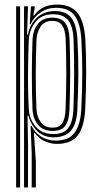

<svg xmlns="http://www.w3.org/2000/svg" viewBox="-20 -628 442 848"><path d="M120 200V49.2L115.2 -71.5H119.8Q134.5 -40.8 162.9 -23.9Q191.2 -7 225.2 -7Q283.8 -7 309.1 -41.1Q334.5 -75.2 338.8 -141.8Q343.2 -227 343.4 -302Q343.5 -377 339.2 -456Q334.8 -525 309.4 -559.2Q284 -593.5 227.8 -593.5Q189 -593.5 159.1 -573.1Q129.2 -552.8 115.2 -521.2H111.2L116.8 -600H133.2V-592.8L127 -559H130.5Q164.2 -607.8 231.5 -607.8Q293.2 -607.8 322.4 -570.8Q351.5 -533.8 356.8 -456Q361 -381.2 360.6 -303.8Q360.2 -226.2 356.2 -142.8Q351.5 -65.5 322.8 -29Q294 7.5 231.5 7.5Q201.5 7.5 175.6 -5Q149.8 -17.5 134 -40.8H129.8L138.5 87.8V200ZM51.2 200V-600H68.8V200ZM86.2 200V-600H103.8L99.5 -475.8L103.5 -475.5Q112 -521.2 143.4 -550.2Q174.8 -579.2 223.2 -579.2Q271.2 -579.2 294.6 -549.6Q318 -520 322 -456Q326.2 -378.5 326 -303.2Q325.8 -228 321.5 -142Q318 -81 294.1 -51.8Q270.2 -22.5 218.8 -21.5Q174.8 -20.8 145.8 -47.9Q116.8 -75 105.8 -117H101.5L103.8 5.8V200ZM215.8 -36Q262.2 -36 281.9 -63Q301.5 -90 304 -141.5Q307 -217 307.5 -293.9Q308 -370.8 304.8 -454.8Q302.2 -512.5 281.1 -538.8Q260 -565 215 -565Q163 -565 136.1 -530.2Q109.2 -495.5 107 -450.2Q100.5 -280.8 106.8 -147.2Q109.5 -103.2 136.9 -69.6Q164.2 -36 215.8 -36ZM213.2 -49.8Q169 -49.8 147.1 -77.6Q125.2 -105.5 123.5 -147Q117.8 -292.2 123.5 -450.2Q125.5 -495.2 147.6 -522.6Q169.8 -550 210.8 -550Q249.2 -550 267.4 -527.1Q285.5 -504.2 287.2 -455.8Q290.2 -376.8 290 -301.4Q289.8 -226 286.8 -142.5Q285 -94.8 268 -72.2Q251 -49.8 213.2 -49.8ZM213.2 -64.2Q241.2 -64.2 254.4 -83.1Q267.5 -102 269.5 -143Q272.5 -225.8 272.8 -299.5Q273 -373.2 270 -455.8Q268.2 -496 254.6 -515.9Q241 -535.8 210.5 -535.8Q176.8 -535.8 159.8 -511.2Q142.8 -486.8 141 -450Q138 -378 137.9 -300.1Q137.8 -222.2 141 -146.8Q142.8 -111.2 160.5 -87.8Q178.2 -64.2 213.2 -64.2Z"/></svg>

Font: Big Shoulders Inline Display SemiBold
Style: Regular
Weight: 600
Designer: Patric King
Foundry: XO Type Co
Version: Version 1.000